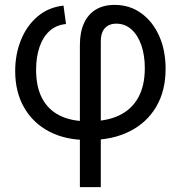

<svg xmlns="http://www.w3.org/2000/svg" viewBox="-20 -560 738 784"><path d="M306.2 204.1V-375.5Q306.2 -428.2 322.8 -464.8Q339.4 -501.5 371.1 -520.8Q402.8 -540 448.2 -540Q509.8 -540 556.6 -506.1Q603.5 -472.2 629.9 -413.3Q656.2 -354.5 656.2 -279.3Q656.2 -188.5 617.4 -123.3Q578.6 -58.1 508.5 -23.2Q438.5 11.7 345.7 11.7H336.9Q247.1 11.7 180.9 -22.9Q114.7 -57.6 78.4 -121.1Q42 -184.6 42 -270Q42 -337.9 65.4 -396.2Q88.9 -454.6 133.1 -492.4Q177.2 -530.3 239.3 -537.1L249.5 -461.9Q209 -458 181.9 -433.1Q154.8 -408.2 141.1 -367.4Q127.4 -326.7 127.4 -274.9Q127.4 -205.1 152.1 -158.4Q176.8 -111.8 223.6 -88.4Q270.5 -64.9 336.9 -64.9H345.7Q416.5 -64.9 466.8 -88.9Q517.1 -112.8 544.2 -161.1Q571.3 -209.5 571.3 -281.7Q571.3 -335 556.9 -376Q542.5 -417 516.4 -440.2Q490.2 -463.4 454.6 -463.4Q434.6 -463.4 420.2 -454.8Q405.8 -446.3 398.7 -430.2Q391.6 -414.1 391.6 -390.6V204.1Z"/></svg>

Font: Inter 24pt
Style: Regular
Weight: 400
Designer: Rasmus Andersson
Foundry: rsms
Version: Version 4.001;git-66647c0bb